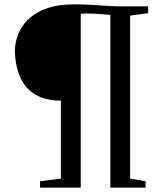

<svg xmlns="http://www.w3.org/2000/svg" viewBox="-20 -855 758 875"><path d="M257.5 -41V-396.5Q189 -396.5 143.2 -422.8Q97.5 -449 74 -498.8Q50.5 -548.5 48 -618.5Q48 -681 78.5 -729.8Q109 -778.5 168.5 -806.8Q228 -835 315.5 -835Q354.5 -835 382.2 -833.8Q410 -832.5 434 -830.5Q458 -828.5 484.8 -827.2Q511.5 -826 547.5 -826H655V-795L573 -784V-41L643.5 -29V0H483V-787Q465.5 -788.5 436.2 -791Q407 -793.5 375 -793.5Q367 -793.5 359.5 -793Q352 -792.5 348 -792V0H162.5V-29Z"/></svg>

Font: Merriweather 96pt
Style: Regular
Weight: 400
Version: Version 2.100